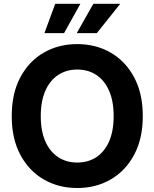

<svg xmlns="http://www.w3.org/2000/svg" viewBox="-20 -967 803 998"><path d="M381.3 10.3Q284.7 10.3 207.5 -34.2Q130.4 -78.6 85.7 -162.4Q41 -246.1 41 -363.3Q41 -481.4 85.7 -565.2Q130.4 -648.9 207.5 -693.4Q284.7 -737.8 381.3 -737.8Q478.5 -737.8 555.4 -693.4Q632.3 -648.9 677.2 -565.2Q722.2 -481.4 722.2 -363.3Q722.2 -246.1 677.2 -162.4Q632.3 -78.6 555.4 -34.2Q478.5 10.3 381.3 10.3ZM381.3 -122.1Q438 -122.1 480.5 -149.9Q522.9 -177.7 546.9 -231.7Q570.8 -285.6 570.8 -363.3Q570.8 -441.4 546.9 -495.6Q522.9 -549.8 480.5 -577.6Q438 -605.5 381.3 -605.5Q325.2 -605.5 282.5 -577.4Q239.7 -549.3 215.8 -495.4Q191.9 -441.4 191.9 -363.3Q191.9 -285.6 215.8 -231.9Q239.7 -178.2 282.5 -150.1Q325.2 -122.1 381.3 -122.1ZM313 -794.9H210.9L267.1 -947.3H397.9ZM483.4 -794.9H378.9L465.3 -947.3H605Z"/></svg>

Font: Inter 20pt
Style: Bold
Weight: 700
Version: Version 4.001;git-66647c0bb